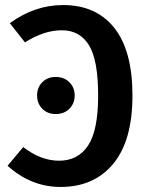

<svg xmlns="http://www.w3.org/2000/svg" viewBox="-20 -726 584 761"><path d="M230 -706Q361 -706 433 -615.5Q505 -525 505 -347Q505 -169 429 -77Q353 15 220 15Q103 15 10 -69L72 -143Q142 -89 214 -89Q289 -89 329 -149Q369 -209 369 -347Q369 -488 332.5 -547Q296 -606 225 -606Q154 -606 79 -558L19 -634Q117 -706 230 -706ZM276 -348Q276 -316 255 -295Q234 -274 201 -274Q168 -274 147.5 -295Q127 -316 127 -348Q127 -379 147.5 -400Q168 -421 201 -421Q234 -421 255 -400Q276 -379 276 -348Z"/></svg>

Font: Fira Sans Condensed Medium
Style: Regular
Weight: 500
Width: 3
Designer: Carrois Corporate & Edenspiekermann AG
Foundry: Carrois Corporate GbR & Edenspiekermann AG
Version: Version 4.203;PS 004.203;hotconv 1.0.88;makeotf.lib2.5.64775